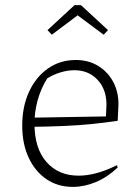

<svg xmlns="http://www.w3.org/2000/svg" viewBox="-20 -725 535 752"><path d="M265 7Q206 7 161.5 -23.5Q117 -54 92 -108Q67 -162 67 -233Q67 -307 93.5 -365Q120 -423 167.5 -456.5Q215 -490 277 -490Q326 -490 363.5 -467.5Q401 -445 422.5 -406Q444 -367 444 -317L441 -252Q388 -244 337.5 -239Q287 -234 228.5 -231.5Q170 -229 94 -228V-264L395 -269L397 -315Q397 -375 362 -412.5Q327 -450 271 -450Q245 -450 217 -441.5Q189 -433 165 -418Q140 -378 127.5 -332.5Q115 -287 115 -241Q115 -144 162 -90.5Q209 -37 288 -37Q356 -37 438 -78L441 -69Q401 -31 355.5 -12Q310 7 265 7ZM297 -705 403 -607 386 -589 284 -665 183 -589 166 -607 272 -705Z"/></svg>

Font: Piazzolla Thin Thin
Style: Regular
Weight: 250
Version: Version 2.005